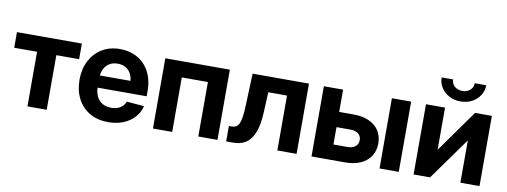

<svg xmlns="http://www.w3.org/2000/svg" viewBox="-61 -1080 3766 1425"><g transform="rotate(10 1822.0 -367.5)"><path d="M181.6 0V-411.6H9.3V-529.3H498.5V-411.6H326.7V0Z M791 11.2Q710.4 11.2 651.4 -23.2Q592.3 -57.6 560.1 -119.4Q527.8 -181.2 527.8 -263.2Q527.8 -344.2 560.3 -406.2Q592.8 -468.3 650.6 -503.4Q708.5 -538.6 785.2 -538.6Q840.3 -538.6 887 -520.3Q933.6 -502 967.8 -466.8Q1002 -431.6 1021 -381.3Q1040 -331.1 1040 -267.1V-227.5H583V-319.3H969.7L903.3 -296.4Q903.3 -336.9 889.6 -366.7Q876 -396.5 850.1 -412.6Q824.2 -428.7 787.1 -428.7Q750.5 -428.7 724.4 -412.4Q698.2 -396 684.1 -366.9Q669.9 -337.9 669.9 -299.3V-235.4Q669.9 -192.4 685.1 -161.4Q700.2 -130.4 728.3 -114Q756.3 -97.7 794.4 -97.7Q821.8 -97.7 843.3 -105.5Q864.7 -113.3 879.6 -127.9Q894.5 -142.6 901.4 -162.6L1033.2 -151.9Q1022 -103.5 988.5 -66.7Q955.1 -29.8 904.5 -9.3Q854 11.2 791 11.2Z M1613.8 -529.3V0H1469.2V-410.6H1272.5V0H1127.4V-529.3Z M1679.2 0V-116.2H1699.7Q1719.7 -116.2 1733.2 -124Q1746.6 -131.8 1755.4 -150.6Q1764.2 -169.4 1769 -202.6Q1773.9 -235.8 1775.9 -286.1L1785.2 -529.3H2210V0H2064.9V-413.6H1923.8L1916.5 -261.2Q1912.1 -168 1890.1 -110.4Q1868.2 -52.7 1828.9 -26.4Q1789.6 0 1732.9 0Z M2416.5 -361.3H2575.7Q2644 -361.3 2692.9 -339.1Q2741.7 -316.9 2767.8 -276.4Q2793.9 -235.8 2793.9 -181.2Q2793.9 -126.5 2767.8 -85.7Q2741.7 -44.9 2692.9 -22.5Q2644 0 2575.7 0H2322.3V-529.3H2467.3V-115.7H2573.2Q2610.4 -115.7 2632.1 -133.3Q2653.8 -150.9 2653.8 -181.2Q2653.8 -211.4 2632.1 -229Q2610.4 -246.6 2573.2 -246.6H2416.5ZM2835 0V-529.3H2980V0Z M3588.4 0H3444.3V-315.4H3441.9L3215.8 0H3091.8V-529.3H3235.4V-214.8H3237.8L3461.9 -529.3H3588.4ZM3339.8 -594.2Q3292 -594.2 3254.2 -614.5Q3216.3 -634.8 3194.1 -668.9Q3171.9 -703.1 3171.9 -745.6H3258.3Q3258.3 -713.9 3281.2 -693.6Q3304.2 -673.3 3339.8 -673.3Q3375 -673.3 3397.9 -693.6Q3420.9 -713.9 3420.9 -745.6H3507.8Q3507.8 -703.6 3485.6 -669.2Q3463.4 -634.8 3425.5 -614.5Q3387.7 -594.2 3339.8 -594.2Z"/></g></svg>

Font: Inter 24pt
Style: Bold
Weight: 700
Designer: Rasmus Andersson
Foundry: rsms
Version: Version 4.001;git-66647c0bb